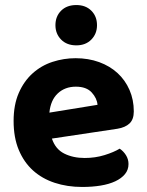

<svg xmlns="http://www.w3.org/2000/svg" viewBox="-20 -727 583 762"><path d="M186 -177Q200 -135 235 -117.5Q270 -100 316 -100Q358 -100 395 -111.5Q432 -123 455 -137Q470 -127 480 -111Q490 -95 490 -76Q490 -53 476 -36Q462 -19 437.5 -7.5Q413 4 379.5 9.5Q346 15 306 15Q247 15 197 -1.5Q147 -18 111 -50.5Q75 -83 54.5 -132Q34 -181 34 -247Q34 -311 54.5 -358Q75 -405 109.5 -436Q144 -467 188.5 -481.5Q233 -496 280 -496Q331 -496 373.5 -480.5Q416 -465 446.5 -437Q477 -409 494 -370Q511 -331 511 -285Q511 -253 494 -237Q477 -221 446 -216ZM281 -383Q238 -383 209.5 -356.5Q181 -330 176 -280L367 -311Q365 -337 344 -360Q323 -383 281 -383ZM365 -627Q365 -593 342.5 -570Q320 -547 283 -547Q245 -547 222.5 -570Q200 -593 200 -627Q200 -662 222.5 -684.5Q245 -707 283 -707Q320 -707 342.5 -684.5Q365 -662 365 -627Z"/></svg>

Font: Baloo Chettan 2
Style: Bold
Weight: 700
Designer: Maithili Shingre, Unnati Kotecha and Ek Type
Foundry: Ek Type
Version: Version 1.640;hotconv 1.0.111;makeotfexe 2.5.65597; ttfautoh